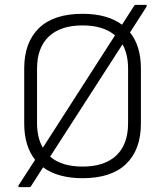

<svg xmlns="http://www.w3.org/2000/svg" viewBox="-20 -724 682 793"><path d="M61 49Q53 49 57 41L125 -64Q80 -121 80 -214V-441Q80 -549 141 -608Q202 -667 321 -667Q423 -667 484 -622L534 -700Q536 -704 541 -704H581Q589 -704 585 -696L517 -590Q562 -534 562 -441V-214Q562 -106 501 -47Q440 12 321 12Q219 12 158 -33L108 45Q106 49 101 49ZM133 -215Q133 -155 157 -114L455 -578Q407 -619 321 -619Q230 -619 181.5 -573Q133 -527 133 -440ZM321 -36Q412 -36 460.5 -82Q509 -128 509 -215V-440Q509 -500 486 -541L187 -77Q235 -36 321 -36Z"/></svg>

Font: Sofia Sans Light
Style: Regular
Weight: 300
Designer: Botio Nikoltchev, Ani Petrova
Foundry: lettersoup
Version: Version 4.100; ttfautohint (v1.8.3)